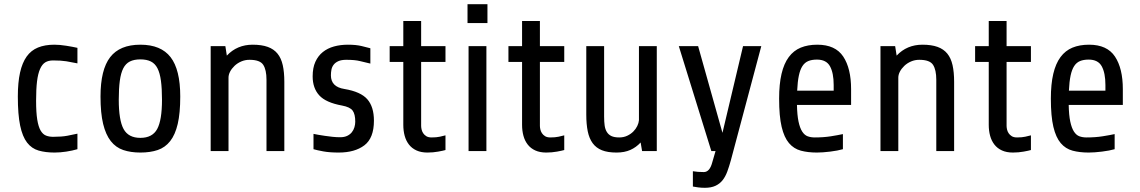

<svg xmlns="http://www.w3.org/2000/svg" viewBox="-20 -720 5431 915"><path d="M349 -9Q325 -2 296 2.5Q267 7 240 7Q197 7 164 -2.5Q131 -12 109 -40.5Q87 -69 76 -121.5Q65 -174 65 -260Q65 -327 75.5 -374Q86 -421 107 -450.5Q128 -480 161 -493.5Q194 -507 239 -507Q264 -507 295.5 -502Q327 -497 349 -492V-418Q321 -424 296 -428Q271 -432 233 -432Q211 -432 196 -423Q181 -414 171 -391.5Q161 -369 156.5 -332.5Q152 -296 152 -240Q152 -184 157.5 -150Q163 -116 173.5 -98Q184 -80 199 -74Q214 -68 233 -68Q274 -68 300.5 -73Q327 -78 349 -83Z M839 -260Q839 -181 827 -129.5Q815 -78 791 -47.5Q767 -17 731.5 -5Q696 7 649 7Q603 7 567.5 -5Q532 -17 508 -47.5Q484 -78 471.5 -129.5Q459 -181 459 -260Q459 -388 505 -447.5Q551 -507 649 -507Q747 -507 793 -447.5Q839 -388 839 -260ZM752 -245Q752 -298 747 -335Q742 -372 730.5 -394.5Q719 -417 699 -427Q679 -437 649 -437Q619 -437 599 -427Q579 -417 567.5 -394.5Q556 -372 551 -335Q546 -298 546 -245Q546 -147 569 -105Q592 -63 649 -63Q706 -63 729 -105Q752 -147 752 -245Z M984 0V-500H1054L1061 -455Q1110 -507 1184 -507Q1227 -507 1256 -496.5Q1285 -486 1302.5 -464.5Q1320 -443 1327.5 -409.5Q1335 -376 1335 -330V0H1250V-340Q1250 -387 1234.5 -411Q1219 -435 1169 -435Q1148 -435 1129.5 -427Q1111 -419 1097.5 -406Q1084 -393 1076.5 -378.5Q1069 -364 1069 -350V0Z M1762 -145Q1762 -62 1716.5 -27.5Q1671 7 1594 7Q1551 7 1521 1.5Q1491 -4 1474 -9V-82Q1483 -80 1497.5 -77.5Q1512 -75 1529 -72.5Q1546 -70 1564.5 -68Q1583 -66 1601 -66Q1621 -66 1634.5 -72.5Q1648 -79 1656.5 -89.5Q1665 -100 1669 -113.5Q1673 -127 1673 -140Q1673 -176 1660.5 -193Q1648 -210 1610 -217Q1533 -231 1501.5 -265.5Q1470 -300 1470 -356Q1470 -397 1483 -425.5Q1496 -454 1518.5 -472Q1541 -490 1571.5 -498.5Q1602 -507 1638 -507Q1677 -507 1703.5 -500.5Q1730 -494 1745 -490V-417Q1719 -423 1695 -429Q1671 -435 1630 -435Q1607 -435 1592.5 -428.5Q1578 -422 1570 -411.5Q1562 -401 1559.5 -388Q1557 -375 1557 -361Q1557 -306 1621 -296Q1699 -283 1730.5 -247Q1762 -211 1762 -145Z M1987 -425V-120Q1987 -113 1989 -103.5Q1991 -94 1996.5 -85.5Q2002 -77 2011.5 -71Q2021 -65 2037 -65Q2060 -65 2076 -68.5Q2092 -72 2103 -75V-5Q2093 -2 2068.5 2.5Q2044 7 2017 7Q1987 7 1965 -3Q1943 -13 1929 -31Q1915 -49 1908.5 -73Q1902 -97 1902 -125V-425H1837V-500H1902V-620H1987V-500H2103V-425Z M2208 -610V-700H2303V-610ZM2213 0V-500H2298V0Z M2553 -425V-120Q2553 -113 2555 -103.5Q2557 -94 2562.5 -85.5Q2568 -77 2577.5 -71Q2587 -65 2603 -65Q2626 -65 2642 -68.5Q2658 -72 2669 -75V-5Q2659 -2 2634.5 2.5Q2610 7 2583 7Q2553 7 2531 -3Q2509 -13 2495 -31Q2481 -49 2474.5 -73Q2468 -97 2468 -125V-425H2403V-500H2468V-620H2553V-500H2669V-425Z M3040 0 3033 -41Q3012 -18 2984 -5.5Q2956 7 2918 7Q2876 7 2848.5 -4Q2821 -15 2804.5 -37.5Q2788 -60 2781 -94Q2774 -128 2774 -174V-500H2859V-164Q2859 -140 2861.5 -122Q2864 -104 2872 -91Q2880 -78 2894 -71.5Q2908 -65 2931 -65Q2952 -65 2969 -73Q2986 -81 2998 -93Q3010 -105 3017 -119.5Q3024 -134 3025 -147V-500H3110V0Z M3463 44Q3455 73 3446 97.5Q3437 122 3423.5 139Q3410 156 3389.5 165.5Q3369 175 3339 175Q3323 175 3307 173Q3291 171 3282 169V96Q3293 98 3306 99Q3319 100 3334 100Q3362 100 3374 55L3390 0H3370L3215 -500H3307L3423 -87L3521 -500H3608Z M3778 -220Q3779 -171 3785.5 -140.5Q3792 -110 3803 -93Q3814 -76 3829 -70.5Q3844 -65 3863 -65Q3905 -65 3939.5 -70.5Q3974 -76 3997 -81V-9Q3973 -2 3936.5 2.5Q3900 7 3873 7Q3830 7 3796.5 -2Q3763 -11 3740 -38Q3717 -65 3705 -115.5Q3693 -166 3693 -250Q3693 -319 3704.5 -368Q3716 -417 3739 -448Q3762 -479 3796 -493Q3830 -507 3875 -507Q3961 -507 3998.5 -450.5Q4036 -394 4036 -295V-220ZM3873 -436Q3849 -436 3832 -429Q3815 -422 3804 -405Q3793 -388 3787 -359.5Q3781 -331 3779 -288H3953V-315Q3953 -372 3935.5 -404Q3918 -436 3873 -436Z M4176 0V-500H4246L4253 -455Q4302 -507 4376 -507Q4419 -507 4448 -496.5Q4477 -486 4494.5 -464.5Q4512 -443 4519.5 -409.5Q4527 -376 4527 -330V0H4442V-340Q4442 -387 4426.5 -411Q4411 -435 4361 -435Q4340 -435 4321.5 -427Q4303 -419 4289.5 -406Q4276 -393 4268.5 -378.5Q4261 -364 4261 -350V0Z M4777 -425V-120Q4777 -113 4779 -103.5Q4781 -94 4786.5 -85.5Q4792 -77 4801.5 -71Q4811 -65 4827 -65Q4850 -65 4866 -68.5Q4882 -72 4893 -75V-5Q4883 -2 4858.5 2.5Q4834 7 4807 7Q4777 7 4755 -3Q4733 -13 4719 -31Q4705 -49 4698.5 -73Q4692 -97 4692 -125V-425H4627V-500H4692V-620H4777V-500H4893V-425Z M5073 -220Q5074 -171 5080.5 -140.5Q5087 -110 5098 -93Q5109 -76 5124 -70.5Q5139 -65 5158 -65Q5200 -65 5234.5 -70.5Q5269 -76 5292 -81V-9Q5268 -2 5231.5 2.5Q5195 7 5168 7Q5125 7 5091.5 -2Q5058 -11 5035 -38Q5012 -65 5000 -115.5Q4988 -166 4988 -250Q4988 -319 4999.5 -368Q5011 -417 5034 -448Q5057 -479 5091 -493Q5125 -507 5170 -507Q5256 -507 5293.5 -450.5Q5331 -394 5331 -295V-220ZM5168 -436Q5144 -436 5127 -429Q5110 -422 5099 -405Q5088 -388 5082 -359.5Q5076 -331 5074 -288H5248V-315Q5248 -372 5230.5 -404Q5213 -436 5168 -436Z"/></svg>

Font: Share
Style: Regular
Weight: 400
Designer: Ralph du Carrois
Version: Version 1.001